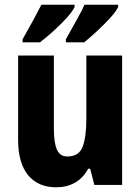

<svg xmlns="http://www.w3.org/2000/svg" viewBox="-20 -786 597 816"><path d="M499 -550V0H381L363 -69H355Q333 -29 298.5 -9.5Q264 10 219 10Q142 10 99.5 -41.5Q57 -93 57 -192V-550H209V-237Q209 -179 222 -150Q235 -121 266 -121Q316 -121 331.5 -163Q347 -205 347 -282V-550ZM482 -756Q473 -737 447.5 -709Q422 -681 391.5 -653Q361 -625 338 -606H260V-619Q284 -663 306.5 -702.5Q329 -742 339 -766H482ZM297 -756Q287 -736 262.5 -709Q238 -682 207.5 -654.5Q177 -627 150 -606H76V-619Q101 -663 122.5 -702.5Q144 -742 156 -766H297Z"/></svg>

Font: Noto Sans Hebrew Condensed ExtraBold
Style: Regular
Weight: 800
Width: 3
Designer: Monotype Design Team
Foundry: Monotype Imaging Inc.
Version: Version 2.004; ttfautohint (v1.8.4.7-5d5b)